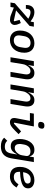

<svg xmlns="http://www.w3.org/2000/svg" viewBox="1600 -2388 1001 4240"><g transform="rotate(90 2100.0 -268.5)"><path d="M420 11Q393 11 363 5Q333 -1 297 -16L151 -73L146 -69L135 0H36L52 -96L394 -393Q346 -421 313.5 -431.5Q281 -442 252 -442Q207 -442 190 -413.5Q173 -385 173 -340H91V-351Q91 -437 133 -482.5Q175 -528 250 -528Q294 -528 340 -511Q386 -494 441 -452L454 -444L459 -449L470 -516H569L553 -422L210 -123L440 -73L451 -85L420 -201L489 -228L505 -193Q518 -166 525 -140.5Q532 -115 532 -92Q532 -72 524.5 -53.5Q517 -35 502.5 -20.5Q488 -6 467 2.5Q446 11 420 11Z M865 12Q814 12 775 -4Q736 -20 709.5 -48.5Q683 -77 669 -117.5Q655 -158 655 -208Q655 -282 676 -341Q697 -400 734.5 -441.5Q772 -483 823.5 -505.5Q875 -528 935 -528Q986 -528 1025 -512Q1064 -496 1090.5 -467.5Q1117 -439 1131 -398Q1145 -357 1145 -308Q1145 -234 1124 -175Q1103 -116 1065.5 -74.5Q1028 -33 976.5 -10.5Q925 12 865 12ZM872 -73Q935 -73 973 -111.5Q1011 -150 1022 -218L1033 -284Q1035 -298 1036.5 -310Q1038 -322 1038 -331Q1038 -388 1008.5 -415.5Q979 -443 928 -443Q865 -443 827 -404.5Q789 -366 778 -298L767 -232Q765 -218 763.5 -206Q762 -194 762 -185Q762 -128 791.5 -100.5Q821 -73 872 -73Z M1245 0 1331 -516H1438L1417 -394H1422Q1451 -456 1490 -492Q1529 -528 1592 -528Q1661 -528 1696.5 -486.5Q1732 -445 1732 -379Q1732 -361 1730.5 -341.5Q1729 -322 1724 -296L1675 0H1568L1618 -300Q1620 -314 1622 -329.5Q1624 -345 1624 -358Q1624 -393 1606.5 -417Q1589 -441 1549 -441Q1519 -441 1495.5 -427Q1472 -413 1452 -389Q1442 -377 1423.5 -347Q1405 -317 1398 -276L1352 0Z M1845 0 1931 -516H2038L2017 -394H2022Q2051 -456 2090 -492Q2129 -528 2192 -528Q2261 -528 2296.5 -486.5Q2332 -445 2332 -379Q2332 -361 2330.5 -341.5Q2329 -322 2324 -296L2275 0H2168L2218 -300Q2220 -314 2222 -329.5Q2224 -345 2224 -358Q2224 -393 2206.5 -417Q2189 -441 2149 -441Q2119 -441 2095.5 -427Q2072 -413 2052 -389Q2042 -377 2023.5 -347Q2005 -317 1998 -276L1952 0Z M2740 -611Q2702 -611 2687 -625.5Q2672 -640 2672 -660Q2672 -666 2673 -674Q2674 -682 2676 -691Q2681 -718 2698.5 -733.5Q2716 -749 2754 -749Q2792 -749 2807 -734.5Q2822 -720 2822 -700Q2822 -694 2821 -686Q2820 -678 2818 -669Q2813 -642 2795.5 -626.5Q2778 -611 2740 -611ZM2682 12Q2634 12 2610 -13Q2586 -38 2586 -78Q2586 -91 2588 -104Q2590 -117 2593 -135L2650 -429H2476L2490 -516H2773L2689 -83L2709 -75L2882 -234L2943 -179L2865 -101Q2834 -70 2809 -48.5Q2784 -27 2763 -13.5Q2742 0 2722.5 6Q2703 12 2682 12Z M3216 212Q3150 212 3102.5 195Q3055 178 3022 139L3090 71Q3133 125 3217 125Q3248 125 3273.5 118Q3299 111 3318.5 93Q3338 75 3351 45.5Q3364 16 3372 -29L3391 -141H3386Q3357 -79 3316 -42.5Q3275 -6 3208 -6Q3127 -6 3088.5 -59.5Q3050 -113 3050 -204Q3050 -262 3064.5 -320Q3079 -378 3108 -424.5Q3137 -471 3182 -499.5Q3227 -528 3289 -528Q3349 -528 3384 -501Q3419 -474 3433 -423H3438L3453 -516H3560L3477 -18Q3467 43 3444.5 86.5Q3422 130 3388.5 158Q3355 186 3311.5 199Q3268 212 3216 212ZM3251 -94Q3309 -94 3356 -147Q3370 -162 3386.5 -189Q3403 -216 3410 -256L3424 -341Q3432 -387 3404.5 -414Q3377 -441 3323 -441Q3257 -441 3220 -401Q3183 -361 3172 -296L3164 -248Q3162 -236 3161 -225Q3160 -214 3160 -201Q3160 -151 3181.5 -122.5Q3203 -94 3251 -94Z M3879 12Q3773 12 3719.5 -44Q3666 -100 3666 -209Q3666 -280 3687.5 -338.5Q3709 -397 3747.5 -439Q3786 -481 3839.5 -504.5Q3893 -528 3958 -528Q3997 -528 4030 -519Q4063 -510 4087.5 -492.5Q4112 -475 4126 -448.5Q4140 -422 4140 -388Q4140 -359 4127.5 -329Q4115 -299 4076 -274Q4037 -249 3965 -232Q3893 -215 3775 -211Q3774 -204 3774 -198.5Q3774 -193 3774 -191Q3774 -167 3779.5 -145.5Q3785 -124 3798 -108Q3811 -92 3833.5 -83Q3856 -74 3891 -74Q3916 -74 3936.5 -79.5Q3957 -85 3975.5 -97Q3994 -109 4012.5 -128.5Q4031 -148 4052 -177L4122 -132Q4101 -99 4077 -72.5Q4053 -46 4023.5 -27.5Q3994 -9 3958.5 1.5Q3923 12 3879 12ZM3948 -447Q3882 -447 3840 -408Q3798 -369 3785 -289L3783 -278Q3867 -281 3916.5 -291.5Q3966 -302 3992.5 -316.5Q4019 -331 4026.5 -348Q4034 -365 4034 -381Q4034 -410 4014.5 -428.5Q3995 -447 3948 -447Z"/></g></svg>

Font: IBM Plex Mono Medm
Style: Italic
Weight: 500
Italic angle: -9°
Monospace: yes
Designer: Mike Abbink, Paul van der Laan, Pieter van Rosmalen
Foundry: Bold Monday
Version: Version 2.3